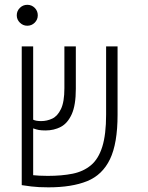

<svg xmlns="http://www.w3.org/2000/svg" viewBox="-20 -782 626 811"><path d="M184.6 9.3Q141.6 9.3 112.3 5.6Q83 2 71.8 0V-585.9H120.1V-276.4Q131.8 -270.5 153.8 -270.5Q178.2 -270.5 200.7 -281Q223.1 -291.5 237.5 -321.5Q252 -351.6 252 -409.2V-585.9H300.3V-406.7Q300.3 -337.9 283 -299.6Q265.6 -261.2 236.8 -246.1Q208 -231 172.9 -231Q155.3 -231 144.3 -232.9Q133.3 -234.9 120.1 -239.7V-42Q130.9 -41 146 -40Q161.1 -39.1 181.6 -39.1Q241.2 -39.1 286.9 -48.3Q332.5 -57.6 364.3 -84.2Q396 -110.8 412.1 -162.4Q428.2 -213.9 428.2 -297.9V-585.9H476.6V-296.9Q476.6 -176.3 444.6 -109.6Q412.6 -43 347.9 -16.8Q283.2 9.3 184.6 9.3ZM95.2 -673.3Q77.1 -673.3 64 -686.3Q50.8 -699.2 50.8 -717.3Q50.8 -735.8 64 -748.8Q77.1 -761.7 95.2 -761.7Q113.8 -761.7 126.7 -748.8Q139.6 -735.8 139.6 -717.3Q139.6 -699.2 126.7 -686.3Q113.8 -673.3 95.2 -673.3Z"/></svg>

Font: Cascadia Code NF ExtraLight
Style: Regular
Weight: 200
Monospace: yes
Designer: Aaron Bell
Foundry: Saja Typeworks
Version: Version 2404.023; ttfautohint (v1.8.4)